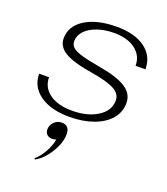

<svg xmlns="http://www.w3.org/2000/svg" viewBox="-141 -599 845 970"><g transform="rotate(20 282.0 -114.0)"><path d="M32 -143H85Q85 -89 129.5 -56.5Q174 -24 251 -24Q334 -24 388 -58.5Q442 -93 442 -148Q442 -183 405 -203.5Q368 -224 283 -238Q176 -255 131.5 -282Q87 -309 87 -353Q87 -420 151 -460Q215 -500 321 -500Q418 -500 473.5 -459Q529 -418 529 -347H476Q476 -401 433.5 -433.5Q391 -466 319 -466Q269 -466 228.5 -452Q188 -438 165 -413.5Q142 -389 142 -358Q142 -338 156.5 -325Q171 -312 207 -301.5Q243 -291 312 -279Q408 -262 452.5 -232.5Q497 -203 497 -154Q497 -105 465.5 -68Q434 -31 377.5 -10.5Q321 10 248 10Q149 10 90.5 -31.5Q32 -73 32 -143ZM156 266Q180 247 200.5 211Q221 175 227 140Q219 144 205 144Q188 144 177.5 134Q167 124 167 107Q167 84 184 67Q201 50 224 50Q267 50 267 97Q267 144 234.5 196.5Q202 249 160 272Z"/></g></svg>

Font: Fahkwang ExtraLight
Style: Italic
Weight: 275
Italic angle: -10°
Designer: Suppakit Chalermlarp | Katatrad Co.,Ltd.
Foundry: Cadson Demak Co.,Ltd.
Version: Version 1.000; ttfautohint (v1.6)